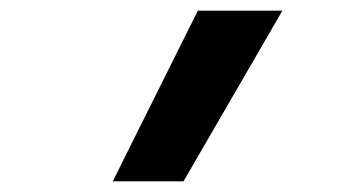

<svg xmlns="http://www.w3.org/2000/svg" viewBox="-20 -792 640 361"><path d="M192 -451 352 -772H511L325 -451Z"/></svg>

Font: Iosevka Slab XBdEx
Style: Italic
Weight: 800
Width: 7
Italic angle: -9°
Monospace: yes
Designer: Belleve Invis
Foundry: Belleve Invis
Version: Version 11.1.1; ttfautohint (v1.8.3)